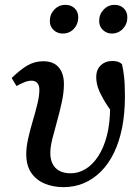

<svg xmlns="http://www.w3.org/2000/svg" viewBox="-20 -757 573 790"><path d="M241 13Q199 13 164 -1.5Q129 -16 108.5 -46Q88 -76 88 -123Q88 -152 96 -187.5Q104 -223 115 -260Q126 -297 134 -330Q142 -363 142 -387Q142 -406 133.5 -415.5Q125 -425 110 -425Q96 -425 81 -419Q66 -413 48 -403L28 -436Q64 -471 93.5 -488Q123 -505 158 -505Q200 -505 221.5 -480Q243 -455 243 -411Q243 -377 234.5 -337.5Q226 -298 215 -259Q204 -220 195.5 -186Q187 -152 187 -128Q187 -88 208.5 -66Q230 -44 271 -44Q303 -44 332 -61.5Q361 -79 384 -114Q407 -149 420 -199.5Q433 -250 433 -316Q433 -336 432.5 -353.5Q432 -371 430 -390L456 -371L452 -280Q422 -320 406 -348Q390 -376 383 -397Q376 -418 376 -440Q376 -472 396 -489.5Q416 -507 444 -506Q457 -506 466.5 -502.5Q476 -499 482 -493Q487 -471 490.5 -441.5Q494 -412 494 -360Q494 -290 482.5 -232Q471 -174 449 -128.5Q427 -83 395.5 -51.5Q364 -20 325.5 -3.5Q287 13 241 13ZM238 -619Q216 -619 200.5 -633.5Q185 -648 185 -671Q185 -698 203.5 -717.5Q222 -737 249 -737Q273 -737 287.5 -722.5Q302 -708 302 -686Q302 -658 284 -638.5Q266 -619 238 -619ZM440 -619Q419 -619 403.5 -633.5Q388 -648 388 -671Q388 -698 406.5 -717.5Q425 -737 451 -737Q475 -737 489.5 -722.5Q504 -708 504 -686Q504 -658 485.5 -638.5Q467 -619 440 -619Z"/></svg>

Font: Source Serif 4 Medium
Style: Italic
Weight: 500
Italic angle: -12°
Designer: Frank Grießhammer
Foundry: Adobe Systems Incorporated
Version: Version 4.004;hotconv 1.0.116;makeotfexe 2.5.65601